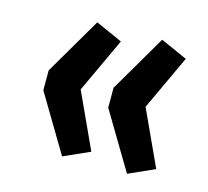

<svg xmlns="http://www.w3.org/2000/svg" viewBox="-70 -647 623 575"><g transform="rotate(15 241.5 -359.5)"><path d="M167 -152.3 61.5 -329.1V-390.6L165 -567.4L248 -530.3L168.9 -360.4L248 -188.5ZM262.7 -329.1V-390.6L366.2 -567.4L449.2 -530.3L370.1 -360.4L449.2 -188.5L368.2 -152.3Z"/></g></svg>

Font: Min Sans SemiBold
Style: Regular
Weight: 600
Designer: Jinseong-Kim, NotoSansCJK, Nunito
Foundry: Jinseong-Kim
Version: Version 1.400;Glyphs 3.1.2 (3151)